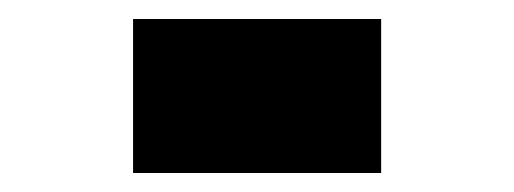

<svg xmlns="http://www.w3.org/2000/svg" viewBox="-20 -451 541 202"><path d="M120 -269V-431H381V-269Z"/></svg>

Font: Stalin One
Style: Regular
Weight: 400
Designer: Jovanny Lemonad
Foundry: Alexey Maslov, Jovanny Lemonad
Version: Version 3.002; ttfautohint (v0.91) -l 8 -r 50 -G 200 -x 0 -w